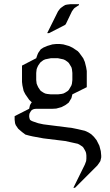

<svg xmlns="http://www.w3.org/2000/svg" viewBox="-20 -622 523 916"><path d="M49.8 -50.8V-67.9L119.1 -103L123 -120.1L127.9 -128.9L131.8 -134.8L127.9 -137.2L119.1 -146L101.1 -171.9L92.8 -188L86.9 -214.8L85 -231V-309.1L152.8 -344.2L158.2 -359.9L162.1 -369.1L170.9 -381.8L174.8 -387.2L187 -395L205.1 -402.8L230 -410.2L248 -412.1H265.1L282.2 -410.2L308.1 -402.8L325.2 -395L351.1 -377.9L358.9 -369.1L377 -344.2L384.8 -326.2L391.1 -300.8L394 -283.2V-206.1L325.2 -171.9L320.8 -153.8L315.9 -146L308.1 -132.8L303.2 -128.9L291 -120.1L272.9 -110.8L248 -104L230 -103H152.8L144 -102.1L140.1 -101.1L131.8 -97.2L126 -89.8L121.1 -81.1L120.1 -77.1L119.1 -67.9L120.1 -60.1L121.1 -56.2L123 -50.8L127.9 -46.9L136.2 -43L162.1 -34.2L187 -28.8L325.2 -11.2L351.1 -5.9L384.8 2L401.9 9.8L416 19L428.2 30.8L440.9 46.9L454.1 73.2L460.9 99.1L462.9 120.1V128.9L459 146L454.1 153.8L444.8 167L337.9 273.9H330.1L384.8 163.1L391.1 146L392.1 134.8V120.1L391.1 110.8L389.2 103L384.8 94.2L377 81.1L373 77.1L358.9 67.9L351.1 64L315.9 56.2L291 50.8L187 38.1L136.2 28.8L119.1 24.9L101.1 20L85 7.8L66.9 -7.8L55.2 -24.9L51.8 -34.2L50.8 -43ZM152.8 -240.2 154.8 -223.1 158.2 -214.8 162.1 -206.1 170.9 -192.9 174.8 -188 187 -180.2 195.8 -175.8 205.1 -173.8 222.2 -171.9H256.8L272.9 -173.8L282.2 -175.8L291 -180.2L303.2 -188L308.1 -192.9L315.9 -206.1L320.8 -214.8L323.2 -223.1L325.2 -240.2V-273.9L323.2 -292L320.8 -300.8L315.9 -309.1L308.1 -321.8L303.2 -326.2L291 -335L282.2 -338.9L272.9 -340.8L256.8 -344.2H222.2L205.1 -340.8L195.8 -338.9L187 -335L174.8 -326.2L170.9 -321.8L162.1 -309.1L158.2 -300.8L154.8 -292L152.8 -273.9ZM205.1 -463.9 256.8 -567.9 266.1 -580.1 270 -584 282.2 -592.8 291 -598.1 299.8 -600.1 316.9 -602.1H356.9V-598.1L349.1 -592.8L335.9 -584L332 -580.1L323.2 -567.9L293.9 -506.8L290 -502.9L213.9 -463.9Z"/></svg>

Font: Petahja
Style: Regular
Weight: 400
Designer: T. Christopher White
Version: Version 1.1